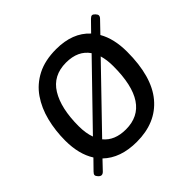

<svg xmlns="http://www.w3.org/2000/svg" viewBox="-134 -680 837 837"><g transform="rotate(-45 284.5 -261.5)"><path d="M58 0Q51 0 43.5 -8Q36 -16 36 -22Q36 -28 44 -36L87 -80Q52 -135 52 -219Q52 -280 66 -336Q80 -392 110 -435.5Q140 -479 188.5 -504Q237 -529 306 -529Q407 -529 462 -469L507 -515Q515 -523 521 -523Q527 -523 534.5 -515Q542 -507 542 -501Q542 -494 535 -487L486 -436Q517 -382 517 -302Q517 -149 452 -71.5Q387 6 269 6Q169 6 112 -49L72 -7Q65 0 58 0ZM138 -222Q138 -178 150 -146L403 -407Q369 -457 295 -457Q215 -457 176.5 -394.5Q138 -332 138 -222ZM274 -66Q430 -66 430 -300Q430 -339 421 -369L170 -109Q205 -66 274 -66Z"/></g></svg>

Font: Asap
Style: Italic
Weight: 400
Italic angle: -6°
Designer: Pablo Cosgaya
Foundry: Omnibus-Type
Version: Version 3.001; ttfautohint (v1.8.3)